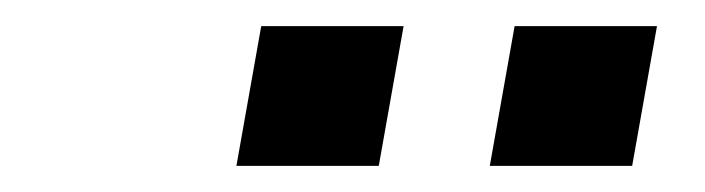

<svg xmlns="http://www.w3.org/2000/svg" viewBox="-20 -736 540 147"><path d="M270 -609H161L180 -716H289ZM464 -609H355L374 -716H483Z"/></svg>

Font: Inria Sans
Style: Bold Italic
Weight: 700
Italic angle: -10°
Designer: Black Foundry Team
Foundry: Black Foundry
Version: Version 1.2; ttfautohint (v1.8.3)